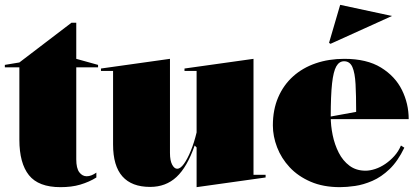

<svg xmlns="http://www.w3.org/2000/svg" viewBox="-20 -758 1728 793"><path d="M230 15Q139 15 99.5 -34.5Q60 -84 60 -181V-480H0V-490L60 -500L275 -664H295V-515L385 -490V-480H295V-100Q295 -63 307.5 -46.5Q320 -30 338 -30Q348 -30 358 -34Q368 -38 378 -45V-25Q364 -16 347 -8.5Q330 -1 311.5 4.5Q293 10 272.5 12.5Q252 15 230 15Z M600 14Q524 14 485.5 -29.5Q447 -73 447 -161V-465H397V-475L682 -515V-126Q682 -95 691 -78Q700 -61 712 -61Q725 -61 739.5 -81Q754 -101 768 -135Q782 -169 792 -211V-465H742V-475L1027 -515V-36H1077V-25L792 15V-149L784 -157Q753 -68 709 -27Q665 14 600 14Z M1402 -515Q1495 -515 1553.5 -479Q1612 -443 1640 -386.5Q1668 -330 1668 -266H1342V-276L1451 -296Q1451 -364 1448.5 -410.5Q1446 -457 1435.5 -481Q1425 -505 1401 -505Q1381 -505 1369 -484Q1357 -463 1351.5 -413.5Q1346 -364 1346 -276Q1346 -239 1354 -200Q1362 -161 1379 -127.5Q1396 -94 1423.5 -73.5Q1451 -53 1490 -53Q1508 -53 1529.5 -60Q1551 -67 1571.5 -81Q1592 -95 1609 -114Q1626 -133 1636 -157L1650 -148Q1623 -92 1589 -59.5Q1555 -27 1518 -11Q1481 5 1446.5 10Q1412 15 1384 15Q1315 15 1263 -7.5Q1211 -30 1176.5 -67Q1142 -104 1124.5 -149.5Q1107 -195 1107 -240Q1107 -305 1129 -356Q1151 -407 1190.5 -442.5Q1230 -478 1284 -496.5Q1338 -515 1402 -515ZM1345 -577 1339 -581 1385 -738 1599 -692Z"/></svg>

Font: Kalnia Thin
Style: Bold
Weight: 700
Version: Version 1.105